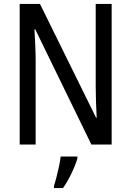

<svg xmlns="http://www.w3.org/2000/svg" viewBox="-20 -734 666 975"><path d="M547 0H444L159 -585H155Q157 -546 159 -505Q161 -464 161 -426V0H80V-714H183L468 -136H471Q469 -174 467.5 -216.5Q466 -259 466 -294V-714H547ZM373 71Q363 105 342.5 147.5Q322 190 300 221H254V210Q260 192 267 165Q274 138 280 109.5Q286 81 288 61H373Z"/></svg>

Font: Noto Sans Thai Looped Condensed
Style: Regular
Weight: 400
Width: 3
Designer: Sasikarn Vongin, Ben Mitchell
Foundry: The Fontpad Ltd
Version: Version 1.001; ttfautohint (v1.8.4.7-5d5b)